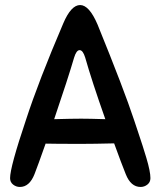

<svg xmlns="http://www.w3.org/2000/svg" viewBox="-20 -742 637 762"><path d="M479 -51Q462 -93 433 -173Q353 -171 303 -171Q199 -171 161 -172Q130 -84 117 -51Q97 0 59 0Q44 0 32 -9.5Q20 -19 20 -35Q20 -79 83 -266Q133 -420 231 -649Q262 -722 298 -722Q334 -722 367 -645Q472 -387 512 -266Q517 -251 528 -218Q539 -185 546 -163.5Q553 -142 561 -115Q569 -88 573 -68Q577 -48 577 -35Q577 -19 565 -9.5Q553 0 538 0Q499 0 479 -51ZM302 -271Q334 -271 398 -269Q344 -422 318 -514Q309 -543 296 -543Q283 -543 274 -513Q251 -434 195 -269Q267 -271 302 -271Z"/></svg>

Font: Sniglet
Style: Regular
Weight: 400
Designer: Haley Fiege
Foundry: Haley Fiege, Pablo Impallari, Brenda Gallo
Version: Version 2.000